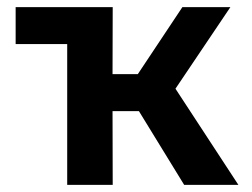

<svg xmlns="http://www.w3.org/2000/svg" viewBox="-20 -520 708 540"><path d="M498 0 336 -264 493 -500H628L473.5 -270.5L650.5 0ZM169 0V-500H297L296.5 -311.5H448V-207.5H296.5L297 0ZM24 -396V-500H297L169 -396Z"/></svg>

Font: Geologica Medium
Style: Regular
Weight: 500
Designer: Sindre Bremnes, Frode Helland
Foundry: Monokrom Skriftforlag AS
Version: Version 1.010;gftools[0.9.28]